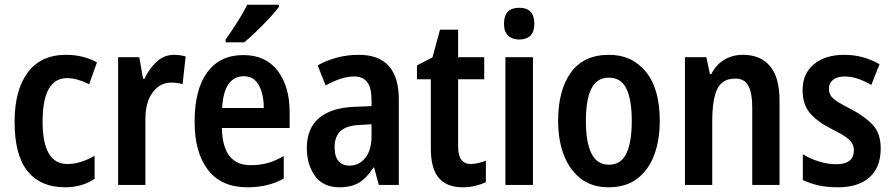

<svg xmlns="http://www.w3.org/2000/svg" viewBox="-20 -786 3796 816"><path d="M256 10Q153 10 97.5 -58Q42 -126 42 -268Q42 -403 98 -478Q154 -553 260 -553Q299 -553 332 -544.5Q365 -536 392 -521L359 -428Q335 -440 311.5 -447Q288 -454 265 -454Q161 -454 161 -269Q161 -89 266 -89Q296 -89 325.5 -98.5Q355 -108 382 -124V-26Q329 10 256 10Z M719 -553Q745 -553 769 -546L756 -428Q736 -435 707 -435Q660 -435 629 -393.5Q598 -352 598 -280V0H482V-543H572L588 -451H594Q613 -493 645 -523Q677 -553 719 -553Z M1014 -552Q1109 -552 1160 -485.5Q1211 -419 1211 -308V-242H923Q926 -84 1045 -84Q1084 -84 1117 -93Q1150 -102 1186 -123V-27Q1120 10 1032 10Q920 10 863.5 -64.5Q807 -139 807 -268Q807 -406 861 -479Q915 -552 1014 -552ZM1016 -462Q975 -462 951.5 -429Q928 -396 924 -327H1101Q1101 -386 1080 -424Q1059 -462 1016 -462ZM1165 -756Q1151 -737 1125 -709Q1099 -681 1070 -653Q1041 -625 1018 -606H939V-618Q965 -655 989.5 -693.5Q1014 -732 1031 -766H1165Z M1505 -553Q1675 -553 1675 -363V0H1590L1570 -74H1567Q1540 -31 1507 -10.5Q1474 10 1422 10Q1354 10 1319 -38Q1284 -86 1284 -157Q1284 -240 1335.5 -284Q1387 -328 1486 -332L1559 -335V-361Q1559 -413 1540.5 -437Q1522 -461 1485 -461Q1457 -461 1427 -451Q1397 -441 1364 -423L1330 -508Q1367 -529 1411 -541Q1455 -553 1505 -553ZM1510 -255Q1453 -253 1427.5 -229Q1402 -205 1402 -161Q1402 -120 1419 -101Q1436 -82 1465 -82Q1506 -82 1532.5 -115Q1559 -148 1559 -208V-258Z M1981 -89Q1996 -89 2012.5 -93Q2029 -97 2045 -103V-12Q2024 -2 1999.5 4Q1975 10 1946 10Q1880 10 1845.5 -29Q1811 -68 1811 -156V-449H1752V-508L1818 -542L1850 -660H1927V-543H2038V-449H1927V-163Q1927 -89 1981 -89Z M2187 -753Q2251 -753 2251 -685Q2251 -651 2234 -634.5Q2217 -618 2187 -618Q2157 -618 2139.5 -634.5Q2122 -651 2122 -685Q2122 -753 2187 -753ZM2245 -543V0H2128V-543Z M2784 -272Q2784 -190 2760 -126.5Q2736 -63 2688 -26.5Q2640 10 2566 10Q2497 10 2449.5 -26Q2402 -62 2377 -125.5Q2352 -189 2352 -272Q2352 -402 2406 -477.5Q2460 -553 2569 -553Q2666 -553 2725 -481Q2784 -409 2784 -272ZM2470 -272Q2470 -182 2493.5 -134Q2517 -86 2568 -86Q2619 -86 2642 -133.5Q2665 -181 2665 -272Q2665 -363 2642 -409.5Q2619 -456 2568 -456Q2517 -456 2493.5 -409.5Q2470 -363 2470 -272Z M3138 -553Q3212 -553 3252.5 -505Q3293 -457 3293 -360V0H3177V-331Q3177 -391 3160.5 -421.5Q3144 -452 3105 -452Q3050 -452 3028.5 -408Q3007 -364 3007 -268V0H2891V-543H2982L2997 -471H3003Q3023 -511 3058 -532Q3093 -553 3138 -553Z M3723 -155Q3723 -75 3675.5 -32.5Q3628 10 3541 10Q3496 10 3459.5 2Q3423 -6 3392 -21V-131Q3421 -112 3459.5 -100Q3498 -88 3534 -88Q3609 -88 3609 -148Q3609 -173 3590 -191.5Q3571 -210 3514 -238Q3456 -267 3423.5 -304Q3391 -341 3391 -403Q3391 -473 3439 -513Q3487 -553 3568 -553Q3609 -553 3646 -543Q3683 -533 3718 -513L3683 -425Q3656 -441 3627 -451Q3598 -461 3570 -461Q3538 -461 3520.5 -447Q3503 -433 3503 -409Q3503 -391 3511 -379Q3519 -367 3540 -353.5Q3561 -340 3599 -321Q3656 -291 3689.5 -255Q3723 -219 3723 -155Z"/></svg>

Font: Noto Sans Hebrew Condensed SemiBold
Style: Regular
Weight: 600
Width: 3
Designer: Monotype Design Team
Foundry: Monotype Imaging Inc.
Version: Version 2.004; ttfautohint (v1.8.4.7-5d5b)